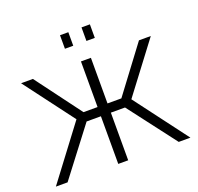

<svg xmlns="http://www.w3.org/2000/svg" viewBox="-153 -1083 1290 1250"><g transform="rotate(-20 492.5 -458.5)"><path d="M388.2 -823.2V-917H445.8V-823.2ZM537.1 -823.2V-917H595.2V-823.2ZM25.9 0 301.8 -366.2 43 -710H125L360.8 -394H458V-710H526.9V-394H623L859.9 -710H941.9L682.1 -366.2L958 0H877L625 -330.1H526.9V0H458V-330.1H358.9L106.9 0Z"/></g></svg>

Font: Rawline
Style: Regular
Weight: 400
Designer: Matt McInerney, Pablo Impallari, Rodrigo Fuenzalida
Foundry: Matt McInerney, Pablo Impallari, Rodrigo Fuenzalida
Version: Version 4.020;PS 004.020;hotconv 1.0.88;makeotf.lib2.5.64775